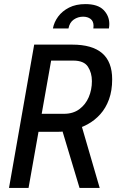

<svg xmlns="http://www.w3.org/2000/svg" viewBox="-20 -918 578 938"><path d="M24 0 147 -700H333Q430.5 -700 479.2 -658Q528 -616 528 -530.5Q528 -475 512.5 -432.5Q497 -390 469.8 -359.8Q442.5 -329.5 408 -310.8Q373.5 -292 335.2 -283Q297 -274 259 -274H124L139 -362H292.5Q337 -362 367.5 -384.5Q398 -407 413.5 -443.2Q429 -479.5 429 -521.5Q429 -562.5 409.5 -592.2Q390 -622 337.5 -622H185.5L236 -657L119.5 0ZM368.5 0 281 -291 375 -316 467 0ZM238.5 -779Q244 -809.5 264 -836.8Q284 -864 317.5 -881Q351 -898 397 -898Q458 -898 486 -869.2Q514 -840.5 514 -801Q514 -796 513.5 -790.5Q513 -785 512 -779H436Q437 -785 437 -791.5Q437 -814.5 422.5 -825.5Q408 -836.5 386 -836.5Q361 -836.5 340.5 -822.5Q320 -808.5 314.5 -779Z"/></svg>

Font: Cabin
Style: Italic
Weight: 400
Width: 4
Italic angle: -10°
Designer: Pablo Impallari
Foundry: Pablo Impallari. http://www.impallari.com Igino Marini. http://www.ikern.com
Version: Version 3.001